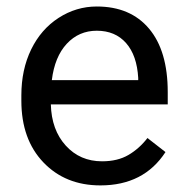

<svg xmlns="http://www.w3.org/2000/svg" viewBox="-20 -558 570 588"><path d="M287.6 9.8Q180.2 9.8 112.8 -60.8Q45.4 -131.3 45.4 -249.5V-266.1Q45.4 -344.7 75.4 -406.5Q105.5 -468.3 159.4 -503.2Q213.4 -538.1 276.4 -538.1Q379.4 -538.1 436.5 -470.2Q493.7 -402.3 493.7 -275.9V-238.3H135.7Q137.7 -160.2 181.4 -112.1Q225.1 -64 292.5 -64Q340.3 -64 373.5 -83.5Q406.7 -103 431.6 -135.3L486.8 -92.3Q420.4 9.8 287.6 9.8ZM276.4 -463.9Q221.7 -463.9 184.6 -424.1Q147.5 -384.3 138.7 -312.5H403.3V-319.3Q399.4 -388.2 366.2 -426Q333 -463.9 276.4 -463.9Z"/></svg>

Font: Shabnam FD
Style: Regular
Weight: 400
Foundry: DejaVu fonts team - Redesigned by Saber Rastikerdar - Based on Vazir font
Version: Version 5.00;October 20, 2019;FontCreator 12.0.0.2547 64-bit